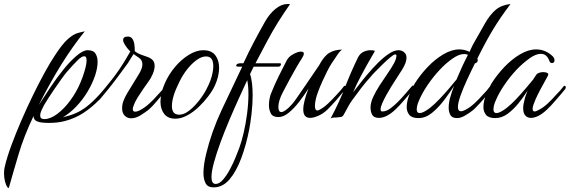

<svg xmlns="http://www.w3.org/2000/svg" viewBox="-143 -584 2837 956"><path d="M-98 348Q-100 356 -106.5 347.5Q-113 339 -118 320Q-123 301 -123 278Q-123 260 -119 245Q-108 198 -86 138.5Q-64 79 -36.5 15.5Q-9 -48 21 -109.5Q51 -171 79.5 -223Q108 -275 131 -309Q168 -366 195 -389.5Q222 -413 242.5 -419Q263 -425 279 -428Q218 -352 162.5 -263Q107 -174 50 -61Q76 -101 107.5 -148.5Q139 -196 173 -238Q206 -279 238.5 -306.5Q271 -334 293 -334Q322 -334 332.5 -317Q343 -300 343 -277Q343 -245 330 -206.5Q317 -168 293.5 -128.5Q270 -89 238.5 -55.5Q207 -22 170 0Q205 -8 233 -20Q261 -32 289 -53.5Q317 -75 350 -111Q361 -122 372.5 -135.5Q384 -149 392 -160Q395 -163 397 -163Q403 -163 403 -154Q403 -148 399 -144Q389 -131 375.5 -115.5Q362 -100 350 -86Q315 -50 273.5 -22.5Q232 5 179 19Q143 28 100 28Q91 28 82 27.5Q73 27 65 26Q51 25 38 18.5Q25 12 24 -6Q-23 92 -50 182.5Q-77 273 -98 348ZM77 9Q108 9 142.5 -17Q177 -43 207.5 -84.5Q238 -126 258 -174Q269 -199 278.5 -231.5Q288 -264 288 -284Q288 -304 277 -304Q264 -304 243.5 -284Q223 -264 190 -226Q179 -213 162.5 -190Q146 -167 128.5 -141.5Q111 -116 97 -94Q83 -72 76 -60Q70 -49 63.5 -34.5Q57 -20 57 -9Q57 9 77 9Z M510 5Q491 5 478 -8Q465 -21 465 -45Q465 -56 467 -65.5Q469 -75 472 -82Q477 -97 491 -121Q505 -145 522 -171.5Q539 -198 551 -219Q566 -245 566 -264Q566 -285 548 -297Q541 -302 534 -306.5Q527 -311 522 -315L494 -270Q470 -237 444 -202Q418 -167 394 -137.5Q370 -108 353 -88Q350 -85 347 -85Q342 -85 339 -90Q336 -95 340 -99Q379 -143 415 -189Q451 -235 482 -287L506 -328Q502 -331 493.5 -341Q485 -351 477.5 -363.5Q470 -376 470 -385Q470 -393 475.5 -397.5Q481 -402 495 -402Q529 -402 528 -329Q542 -318 559 -312Q576 -306 591.5 -300.5Q607 -295 617 -285Q627 -275 627 -255Q627 -238 617.5 -215.5Q608 -193 595 -176Q584 -161 569.5 -140Q555 -119 542 -98Q529 -77 523 -60Q518 -47 518 -41Q518 -28 530 -28Q541 -28 557 -37Q578 -48 600.5 -68.5Q623 -89 642 -111Q653 -122 662 -132.5Q671 -143 679 -154Q682 -157 684 -157Q690 -157 690 -148Q690 -143 686 -139Q665 -114 643 -86.5Q621 -59 596 -37Q581 -25 557 -10Q533 5 510 5Z M730 7Q693 7 674.5 -17Q656 -41 656 -78Q656 -120 678 -170Q698 -215 729.5 -252Q761 -289 798 -311.5Q835 -334 869 -334Q910 -334 929 -309Q948 -284 948 -246Q948 -205 927 -158Q916 -134 895 -106Q874 -78 847 -52Q820 -26 789.5 -9.5Q759 7 730 7ZM749 -13Q770 -13 791 -27.5Q812 -42 831 -63Q850 -84 864.5 -105.5Q879 -127 886 -142Q903 -174 911 -203.5Q919 -233 919 -255Q919 -303 883 -303Q861 -303 836.5 -285.5Q812 -268 789 -239Q766 -210 749 -174Q713 -102 713 -57Q713 -21 736 -15Q739 -14 742 -13.5Q745 -13 749 -13Z M920 349Q892 349 881 329Q870 309 870 277Q870 257 873.5 233Q877 209 883 184Q910 72 960.5 -36Q1011 -144 1063 -252H1044Q1033 -252 1033 -258Q1033 -262 1038.5 -265.5Q1044 -269 1054 -269H1069Q1095 -325 1120 -372.5Q1145 -420 1176 -475Q1199 -516 1229 -540Q1259 -564 1288 -564Q1291 -564 1294.5 -564Q1298 -564 1301 -563Q1268 -516 1241.5 -473.5Q1215 -431 1189 -382.5Q1163 -334 1129 -269H1251Q1256 -269 1256 -264Q1256 -260 1252.5 -256Q1249 -252 1244 -252H1120L1102 -215Q1109 -195 1112 -167.5Q1115 -140 1115 -111Q1115 -65 1109.5 -18Q1104 29 1098 60Q1083 137 1058.5 203Q1034 269 1000 309Q966 349 920 349ZM930 332Q949 332 967.5 310.5Q986 289 1002.5 258Q1019 227 1031 197Q1043 167 1049 151Q1060 121 1070.5 76Q1081 31 1087.5 -19.5Q1094 -70 1094 -116Q1094 -155 1088 -185Q1070 -146 1046.5 -94.5Q1023 -43 999 13.5Q975 70 955 124.5Q935 179 922.5 224.5Q910 270 910 298Q910 331 930 332Z M1401 3Q1367 3 1367 -39Q1367 -59 1374 -85.5Q1381 -112 1393 -143Q1372 -110 1346.5 -77Q1321 -44 1294.5 -22.5Q1268 -1 1243 -1Q1215 -1 1205.5 -19.5Q1196 -38 1196 -60Q1196 -79 1200 -96.5Q1204 -114 1208 -122Q1223 -160 1245.5 -206Q1268 -252 1286 -286Q1296 -303 1318.5 -315Q1341 -327 1355 -327Q1370 -327 1370 -317Q1370 -309 1360 -293Q1351 -280 1335 -252.5Q1319 -225 1300.5 -191Q1282 -157 1265 -124Q1243 -82 1243 -51Q1243 -26 1258 -26Q1266 -26 1279 -35Q1292 -44 1310 -64Q1318 -72 1334.5 -96Q1351 -120 1372 -150.5Q1393 -181 1413 -210.5Q1433 -240 1446 -259Q1470 -305 1497 -321Q1524 -337 1561 -337Q1551 -332 1537 -311Q1523 -290 1508 -268Q1498 -253 1486 -229Q1474 -205 1462 -178.5Q1450 -152 1441.5 -129Q1433 -106 1430 -93Q1425 -71 1425 -58Q1425 -34 1437 -34Q1441 -34 1447 -37Q1469 -48 1491 -69Q1513 -90 1533 -112Q1543 -123 1552 -133Q1561 -143 1569 -154Q1572 -157 1574 -157Q1580 -157 1580 -149Q1580 -143 1576 -139Q1555 -113 1532 -86Q1510 -61 1486 -37Q1466 -18 1442 -7.5Q1418 3 1401 3Z M1503 6Q1546 -74 1574.5 -148.5Q1603 -223 1640 -299Q1651 -319 1668 -326.5Q1685 -334 1701 -334Q1714 -334 1724 -331Q1721 -324 1708.5 -303.5Q1696 -283 1682 -257Q1672 -239 1652 -201.5Q1632 -164 1615 -124Q1624 -135 1643 -160Q1662 -185 1687 -214.5Q1712 -244 1739.5 -271.5Q1767 -299 1793.5 -316.5Q1820 -334 1841 -334Q1857 -334 1869 -324Q1881 -314 1881 -297Q1881 -272 1860 -238.5Q1839 -205 1818 -173Q1814 -167 1803.5 -150Q1793 -133 1781 -111.5Q1769 -90 1760.5 -70.5Q1752 -51 1752 -40Q1752 -29 1761 -29Q1780 -29 1800.5 -44Q1821 -59 1840 -78.5Q1859 -98 1870 -111Q1881 -123 1890 -134Q1899 -145 1908 -155Q1911 -158 1913 -158Q1919 -158 1919 -149Q1919 -143 1915 -139Q1904 -126 1893 -112.5Q1882 -99 1870 -86Q1859 -73 1847.5 -60.5Q1836 -48 1824 -37Q1781 3 1744 3Q1719 3 1710.5 -12Q1702 -27 1702 -49Q1702 -73 1715 -101Q1728 -129 1747 -158.5Q1766 -188 1785.5 -216Q1805 -244 1818 -267.5Q1831 -291 1831 -307Q1831 -313 1824 -313Q1818 -313 1800.5 -298.5Q1783 -284 1763 -264.5Q1743 -245 1725.5 -227Q1708 -209 1702 -201Q1677 -174 1653.5 -143Q1630 -112 1609 -83Q1597 -66 1588 -48.5Q1579 -31 1568 -12Q1563 -3 1554.5 -1.5Q1546 0 1532 1Q1522 1 1516 1.5Q1510 2 1503 6Z M1941 4Q1908 4 1895 -12Q1882 -28 1882 -51Q1882 -81 1896.5 -115Q1911 -149 1922 -168Q1949 -211 1986 -250Q2023 -289 2064.5 -313.5Q2106 -338 2144 -338Q2170 -338 2195 -326Q2200 -337 2204 -345.5Q2208 -354 2212 -362Q2247 -424 2271.5 -467Q2296 -510 2324.5 -534.5Q2353 -559 2399 -564Q2372 -528 2352 -499Q2332 -470 2314 -440.5Q2296 -411 2277 -376Q2258 -341 2234 -293Q2236 -287 2236 -285Q2236 -278 2231.5 -273.5Q2227 -269 2222 -269Q2201 -227 2181.5 -184.5Q2162 -142 2149.5 -106.5Q2137 -71 2137 -51Q2137 -30 2152 -30Q2161 -30 2174 -37Q2196 -48 2218.5 -68.5Q2241 -89 2260 -111Q2271 -122 2280 -132.5Q2289 -143 2297 -154Q2300 -157 2302 -157Q2308 -157 2308 -149Q2308 -143 2304 -139Q2287 -117 2269 -95.5Q2251 -74 2231 -54Q2227 -50 2223 -45.5Q2219 -41 2214 -37Q2193 -20 2171.5 -8Q2150 4 2133 4Q2108 4 2099.5 -11.5Q2091 -27 2091 -48Q2091 -62 2093.5 -77Q2096 -92 2100 -103Q2103 -114 2107.5 -128Q2112 -142 2118 -156Q2096 -122 2068 -85Q2040 -48 2008 -22Q1976 4 1941 4ZM1947 -21Q1964 -21 1997 -46Q2021 -65 2047 -92.5Q2073 -120 2095.5 -146.5Q2118 -173 2130 -188Q2142 -217 2156.5 -248.5Q2171 -280 2187 -311Q2179 -315 2168 -315Q2143 -315 2110.5 -292.5Q2078 -270 2048 -238Q2014 -202 1986 -160.5Q1958 -119 1944 -85Q1937 -70 1934.5 -58.5Q1932 -47 1932 -39Q1932 -21 1947 -21Z M2323 4Q2290 4 2277 -12Q2264 -28 2264 -51Q2264 -81 2278.5 -115Q2293 -149 2304 -168Q2331 -211 2368 -250Q2405 -289 2446.5 -313.5Q2488 -338 2526 -338Q2546 -338 2565 -331.5Q2584 -325 2602 -310Q2611 -303 2614.5 -296.5Q2618 -290 2618 -285Q2618 -270 2605 -270Q2596 -270 2592 -282Q2579 -316 2550 -316Q2525 -316 2493 -293Q2461 -270 2430 -238Q2396 -202 2368 -160.5Q2340 -119 2326 -85Q2319 -70 2316.5 -58.5Q2314 -47 2314 -39Q2314 -21 2329 -21Q2346 -21 2379 -46Q2403 -65 2428.5 -92Q2454 -119 2476 -145.5Q2498 -172 2511 -187Q2516 -195 2520.5 -202Q2525 -209 2529 -214Q2533 -219 2542.5 -222Q2552 -225 2562 -225Q2574 -225 2582 -221Q2590 -217 2585 -207Q2585 -206 2574 -186.5Q2563 -167 2548.5 -140Q2534 -113 2523 -88Q2517 -74 2513 -62Q2509 -50 2509 -42Q2509 -29 2519 -29Q2526 -29 2540 -37Q2562 -48 2584.5 -69Q2607 -90 2626 -112Q2637 -123 2646 -133Q2655 -143 2663 -154Q2666 -157 2668 -157Q2674 -157 2674 -148Q2674 -143 2670 -139Q2659 -126 2648 -112.5Q2637 -99 2625 -86Q2614 -73 2602.5 -60.5Q2591 -48 2579 -37Q2536 3 2500 3Q2484 3 2473 -8.5Q2462 -20 2462 -45Q2462 -64 2469 -88Q2471 -99 2475.5 -110Q2480 -121 2484 -133Q2464 -101 2438.5 -69.5Q2413 -38 2384 -17Q2355 4 2323 4Z"/></svg>

Font: Birthstone
Style: Regular
Weight: 400
Designer: Robert E. Leuschke
Foundry: Robert E. Leuschke
Version: Version 1.013; ttfautohint (v1.8.3)